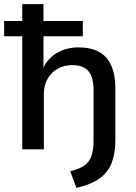

<svg xmlns="http://www.w3.org/2000/svg" viewBox="-21 -725 659 932"><path d="M350 187 320 106Q364 96 388.5 78.5Q413 61 423 31.5Q433 2 433 -42V-289Q433 -329 422.5 -355.5Q412 -382 389.5 -395.5Q367 -409 330 -409Q290 -409 258.5 -391Q227 -373 209.5 -341.5Q192 -310 192 -270V0H87V-549H-1V-623H87V-705H190V-623H381V-549H190V-384H184Q205 -437 252 -466Q299 -495 359 -495Q419 -495 459 -473.5Q499 -452 519 -407Q539 -362 539 -295V-44Q539 18 521.5 64.5Q504 111 462.5 141Q421 171 350 187Z"/></svg>

Font: NunitoSans_10ptSemiBold
Style: Regular
Weight: 600
Designer: Vernon Adams
Foundry: Vernon Adams
Version: Version 3.101;gftools[0.9.27]